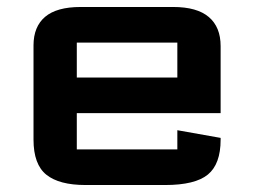

<svg xmlns="http://www.w3.org/2000/svg" viewBox="-20 -525 728 550"><path d="M76 -125V-395Q76 -448.5 109.2 -476.8Q142.5 -505 211 -505H476Q544.5 -505 578.2 -476.2Q612 -447.5 612 -393V-201H200V-97Q200 -97 200 -97Q200 -97 200 -97H488Q488 -97 488 -97Q488 -97 488 -97V-152L612 -130V-125Q612 -55 575.5 -25Q539 5 453 5H225Q149.5 5 112.8 -24.5Q76 -54 76 -125ZM200 -303H488V-403Q488 -403 488 -403Q488 -403 488 -403H200Q200 -403 200 -403Q200 -403 200 -403Z"/></svg>

Font: Science Gothic
Style: Regular
Weight: 400
Designer: Thomas Phinney, Vassil Kateliev, Brandon Buerkle
Foundry: Font Detective LLC
Version: Version 1.018